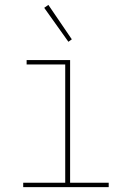

<svg xmlns="http://www.w3.org/2000/svg" viewBox="-20 -766 540 786"><path d="M75 0V-18H247V-502H89V-520H267V-18H425V0ZM260 -595 161 -734 178 -746 274 -605Z"/></svg>

Font: Iosevka SS18 Thin
Style: Regular
Weight: 100
Monospace: yes
Designer: Belleve Invis
Foundry: Belleve Invis
Version: Version 25.1.1; ttfautohint (v1.8.4)